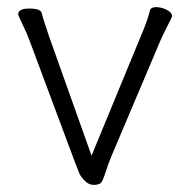

<svg xmlns="http://www.w3.org/2000/svg" viewBox="-20 -504 530 539"><path d="M31 -464Q31 -480 62.5 -480Q94 -480 97 -467.5Q100 -455 106 -437.5Q112 -420 117 -404L237 -67L376 -404Q394 -446 401 -475Q404 -484 418.5 -484Q433 -484 448 -476.5Q463 -469 463 -458Q463 -456 449.5 -430Q436 -404 429 -387L293 -66Q284 -45 276 -19.5Q268 6 262 10.5Q256 15 242.5 15Q229 15 217 2.5Q205 -10 202 -19Q199 -28 191 -47L63 -390Q57 -407 44 -434Q31 -461 31 -464Z"/></svg>

Font: LXGW WenKai Lite Light
Style: Regular
Weight: 300
Designer: LXGW / Fontworks Inc.
Foundry: LXGW / Fontworks Inc.
Version: Version 1.511; March 25, 2025